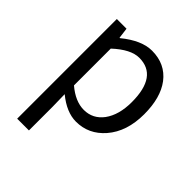

<svg xmlns="http://www.w3.org/2000/svg" viewBox="-211 -674 1027 1027"><g transform="rotate(45 302.5 -160.0)"><path d="M89.8 223.6V-153.3V-530.3H163.1L170.9 -469.7H173.8Q264.6 -543.9 342.8 -543.9Q443.4 -543.9 500 -469.7Q553.7 -398.4 553.7 -273.4Q553.7 -142.6 484.4 -62.5Q418.9 12.7 323.2 12.7Q252 12.7 176.8 -48.8L178.7 43.9V223.6ZM308.6 -61.5Q376 -61.5 418 -117.2Q460.9 -175.8 460.9 -272.5Q460.9 -468.8 321.3 -468.8Q257.8 -468.8 178.7 -395.5V-255.9V-117.2Q244.1 -61.5 308.6 -61.5Z"/></g></svg>

Font: Bpmf GenSeki Gothic R
Style: R
Weight: 400
Foundry: But Ko
Version: Version 1.320